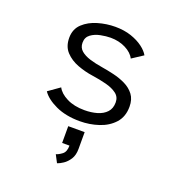

<svg xmlns="http://www.w3.org/2000/svg" viewBox="-137 -626 925 995"><g transform="rotate(20 325.0 -128.0)"><path d="M323 11Q245.5 11 189.5 -15.2Q133.5 -41.5 110.5 -76.5L173.5 -121Q188 -92 228.5 -71.5Q269 -51 326.5 -51Q364 -51 395.8 -60.2Q427.5 -69.5 446.5 -90Q465.5 -110.5 465.5 -144Q465.5 -174 442.8 -191.2Q420 -208.5 383.5 -218Q347 -227.5 305 -233.5Q262.5 -239.5 221 -255Q179.5 -270.5 152 -299.8Q124.5 -329 124.5 -377Q124.5 -425 156.2 -454.8Q188 -484.5 235.2 -498.2Q282.5 -512 330.5 -512Q379.5 -512 418.5 -498.8Q457.5 -485.5 484 -465.5Q510.5 -445.5 522 -424.5L461 -384.5Q447 -413 410 -431.8Q373 -450.5 327 -450.5Q302 -450.5 271.8 -444.5Q241.5 -438.5 219.8 -422.5Q198 -406.5 198 -376.5Q198 -349.5 216.8 -333.2Q235.5 -317 267 -307.2Q298.5 -297.5 337 -291.5Q368.5 -286.5 403.8 -278.2Q439 -270 470.2 -254.8Q501.5 -239.5 521 -213.8Q540.5 -188 540.5 -147.5Q540.5 -92.5 508.8 -57.2Q477 -22 427 -5.5Q377 11 323 11ZM276.5 148V55.5H367V148Q367 182.5 352.8 204.8Q338.5 227 319.8 239.5Q301 252 287.5 256L265.5 214Q279.5 210.5 298.2 196.5Q317 182.5 317 148Z"/></g></svg>

Font: Trispace Light
Style: Regular
Weight: 300
Designer: Tyler Finck
Foundry: Etcetera Type Company
Version: Version 1.210; ttfautohint (v1.8.3)